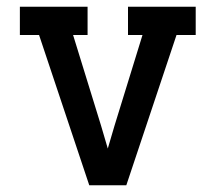

<svg xmlns="http://www.w3.org/2000/svg" viewBox="-20 -550 640 570"><path d="M245 0 96 -446H39V-530H240V-446H197L280 -177Q285 -160 290 -143Q295 -126 300 -109Q305 -126 310 -143Q315 -160 320 -177L403 -446H360V-530H561V-446H504L355 0Z"/></svg>

Font: Iosevka Slab Medium Extended
Style: Regular
Weight: 500
Width: 7
Monospace: yes
Designer: Belleve Invis
Foundry: Belleve Invis
Version: Version 11.1.1; ttfautohint (v1.8.3)